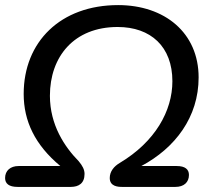

<svg xmlns="http://www.w3.org/2000/svg" viewBox="-21 -734 826 754"><path d="M48 0H257C288 0 311 -14 311 -51C311 -68 303 -83 288 -101C233 -157 175 -243 175 -358C175 -511 269 -628 441 -628C571 -628 656 -551 656 -415C656 -298 588 -177 449 -94C427 -81 410 -61 410 -35C410 -2 442 0 458 0H668C701 0 721 -18 721 -47C721 -69 706 -82 673 -82H534C667 -153 759 -274 759 -430C759 -605 626 -714 443 -714C217 -714 72 -570 72 -365C72 -259 116 -165 216 -82H52C20 -82 -1 -64 -1 -35C-1 -13 14 0 48 0Z"/></svg>

Font: SN Pro Medium
Style: Italic
Weight: 400
Italic angle: -9°
Designer: Tobias Whetton
Foundry: Supernotes
Version: Version 1.001;Glyphs 3.2 (3249)